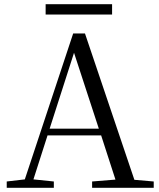

<svg xmlns="http://www.w3.org/2000/svg" viewBox="-20 -893 758 913"><path d="M12 0V-30L98 -40L328 -734H384L619 -38L711 -30V0H418V-30L529 -39L461 -249H206L139 -40L236 -30V0ZM450 -281 332 -642 216 -281ZM197 -824V-873H513V-824Z"/></svg>

Font: Early Summer Mincho
Style: Regular
Weight: 400
Designer: GuiWonder
Version: Version 1.002